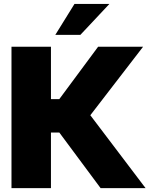

<svg xmlns="http://www.w3.org/2000/svg" viewBox="-20 -968 769 988"><path d="M39.1 0V-727.5H242.2V-458H285.2L484.9 -727.5H716.3L444.8 -375L729 0H497.6L285.2 -286.1H242.2V0ZM264.6 -788.6 363.3 -947.8H543L393.6 -788.6Z"/></svg>

Font: Inter Display Black
Style: Regular
Weight: 900
Designer: Rasmus Andersson
Foundry: rsms
Version: Version 4.000;git-a52131595